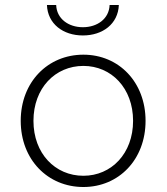

<svg xmlns="http://www.w3.org/2000/svg" viewBox="-20 -745 667 769"><path d="M314 4C456 4 563 -106 563 -261C563 -416 456 -526 314 -526C171 -526 63 -416 63 -261C63 -106 171 4 314 4ZM314 -41C201 -41 114 -130 114 -261C114 -392 201 -481 314 -481C426 -481 513 -392 513 -261C513 -130 426 -41 314 -41ZM312 -603C391 -603 453 -649 456 -725H419C417 -670 370 -636 312 -636C254 -636 207 -670 205 -725H168C171 -649 233 -603 312 -603Z"/></svg>

Font: Chess Sans Light
Style: Regular
Weight: 300
Designer: Wolf Bōese
Foundry: Wolf Bōese
Version: Version 7.223;Glyphs 3.3 (3306)